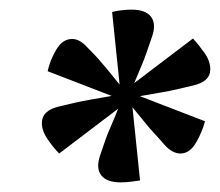

<svg xmlns="http://www.w3.org/2000/svg" viewBox="-20 -677 458 399"><path d="M103 -358Q91 -370 79 -387.5Q67 -405 67 -421Q67 -448 104 -456Q125 -461 138 -464Q151 -467 168.5 -470Q186 -473 220 -479L252 -499L381 -597Q393 -584 405 -567Q417 -550 417 -533Q417 -507 380 -499Q359 -494 346 -491Q333 -488 315.5 -485Q298 -482 264 -476L232 -456ZM355 -358Q338 -358 322 -376Q309 -391 300.5 -400Q292 -409 282 -421.5Q272 -434 252 -458L219 -475L79 -529Q84 -552 97 -574Q110 -596 130 -596Q146 -596 162 -578Q176 -564 184 -555Q192 -546 202 -534Q212 -522 232 -497L266 -479L406 -425Q400 -402 387 -380Q374 -358 355 -358ZM231 -298Q202 -298 190.5 -312.5Q179 -327 188 -354Q195 -374 199 -386Q203 -398 210 -413.5Q217 -429 229 -460V-497L213 -652Q219 -654 231 -655.5Q243 -657 253 -657Q283 -657 294 -642Q305 -627 296 -601Q289 -581 285 -569Q281 -557 274.5 -541.5Q268 -526 255 -495V-457L271 -302Q265 -301 253 -299.5Q241 -298 231 -298Z"/></svg>

Font: Yrsa SemiBold
Style: Italic
Weight: 600
Italic angle: -7.10001°
Version: Version 2.004